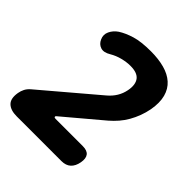

<svg xmlns="http://www.w3.org/2000/svg" viewBox="-207 -874 1008 1008"><g transform="rotate(45 297.0 -370.0)"><path d="M78 0Q33 0 10.5 -21.5Q-12 -43 -4 -91Q-1 -109 7 -124.5Q15 -140 30 -153L333 -410Q346 -421 356 -432.5Q366 -444 373.5 -456.5Q381 -469 386 -482Q391 -495 394 -510Q399 -535 396 -554Q393 -573 383 -585.5Q373 -598 355.5 -604Q338 -610 313 -610Q285 -610 253.5 -602Q222 -594 195 -578Q164 -559 140.5 -566.5Q117 -574 106 -599Q94 -625 106 -650.5Q118 -676 143 -693Q174 -713 218.5 -726.5Q263 -740 335 -740Q391 -740 435.5 -728Q480 -716 509 -690Q538 -664 549 -623Q560 -582 550 -525Q544 -494 533.5 -466Q523 -438 508.5 -412.5Q494 -387 475 -365Q456 -343 434 -324L224 -147Q220 -144 221.5 -139.5Q223 -135 231 -135H434Q467 -135 480 -118Q493 -101 487 -68Q481 -35 462 -17.5Q443 0 410 0Z"/></g></svg>

Font: Maple Mono NL ExtraBold
Style: Italic
Weight: 800
Italic angle: -10°
Monospace: yes
Designer: subframe7536
Version: Version 7.000